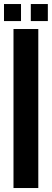

<svg xmlns="http://www.w3.org/2000/svg" viewBox="-24 -946 261 966"><path d="M43.9 0V-800H168.7V0ZM131 -840V-925.7H216.7V-840ZM-3.9 -840V-925.7H81.7V-840Z"/></svg>

Font: Big Shoulders Stencil Thin
Style: Regular
Weight: 100
Designer: Patric King
Foundry: XO Type Co
Version: Version 2.001